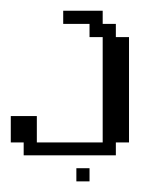

<svg xmlns="http://www.w3.org/2000/svg" viewBox="-20 -288 284 356"><path d="M121.6 48.3V23.9H146V48.3ZM23.9 0V-23.9H0V-72.8H48.3V-23.9H170.4V-219.2H146V-243.7H97.2V-268.1H170.4V-243.7H194.8V-219.2H219.2V-23.9H194.8V0Z"/></svg>

Font: FS Mondwest Regular
Style: Regular
Weight: 400
Designer: NZWStudios2024
Foundry: https://fontstruct.com
Version: Version 1.0